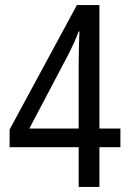

<svg xmlns="http://www.w3.org/2000/svg" viewBox="-20 -739 512 759"><path d="M291 0V-157H18V-227L284 -719H373V-231H456V-157H373V0ZM96 -231H291V-488Q291 -514 292 -550Q293 -586 294 -615H291Q283 -593 273.5 -572Q264 -551 254 -531Z"/></svg>

Font: Noto Sans Malayalam Condensed
Style: Regular
Weight: 400
Width: 3
Designer: Jelle Bosma - Monotype Design Team
Foundry: Monotype Imaging Inc.
Version: Version 2.104; ttfautohint (v1.8.4.7-5d5b)